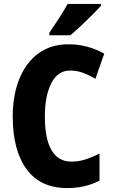

<svg xmlns="http://www.w3.org/2000/svg" viewBox="-20 -950 579 980"><path d="M338 -590Q275 -590 242 -525.5Q209 -461 209 -355Q209 -242 243 -183.5Q277 -125 345 -125Q382 -125 417 -136.5Q452 -148 488 -166V-28Q415 10 323 10Q186 10 115.5 -86.5Q45 -183 45 -356Q45 -464 78.5 -547Q112 -630 175.5 -677Q239 -724 330 -724Q426 -724 512 -676L467 -548Q436 -566 404.5 -578Q373 -590 338 -590ZM495 -920Q479 -902 451.5 -874.5Q424 -847 394 -819Q364 -791 339 -770H232V-783Q257 -820 282 -858Q307 -896 325 -930H495Z"/></svg>

Font: Noto Sans Armenian Condensed ExtraBold
Style: Regular
Weight: 800
Width: 3
Designer: Monotype Design Team
Foundry: Monotype Imaging Inc.
Version: Version 2.008; ttfautohint (v1.8.4.7-5d5b)